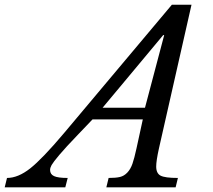

<svg xmlns="http://www.w3.org/2000/svg" viewBox="-128 -800 911 820"><path d="M689.9 -779.8 550.8 -166Q539.1 -113.3 539.1 -88.9Q539.1 -59.6 557.9 -49.8Q576.7 -40 631.8 -40L622.1 0H326.2L335.9 -40Q366.7 -40 384.3 -44.2Q401.9 -48.3 415.8 -63Q429.7 -77.6 437.7 -100.8Q445.8 -124 455.1 -167L481.9 -290H267.1L204.1 -224.1Q151.9 -169.9 125.2 -138.2Q98.6 -106.4 92.3 -95Q85.9 -83.5 85.9 -74.2Q85.9 -55.7 102.8 -47.9Q119.6 -40 161.1 -40L150.9 0H-107.9L-98.1 -40Q-50.8 -40 1 -80.8Q52.7 -121.6 145 -231L606 -779.8ZM310.1 -339.8H491.2L573.2 -649.9H568.8Z"/></svg>

Font: Libre Baskerville
Style: Italic
Weight: 400
Designer: Pablo Impallari, Rodrigo Fuenzalida
Foundry: Pablo Impallari, Rodrigo Fuenzalida
Version: Version 1.000